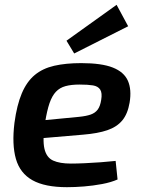

<svg xmlns="http://www.w3.org/2000/svg" viewBox="-20 -765 592 797"><path d="M317 -503Q402 -503 448.5 -484.5Q495 -466 511 -429.5Q527 -393 518 -339Q510 -292 487.5 -265Q465 -238 425.5 -224.5Q386 -211 325 -206L79 -185L90 -259L308 -280Q338 -283 356.5 -289.5Q375 -296 385.5 -310Q396 -324 400 -350Q405 -379 396 -393Q387 -407 366 -410.5Q345 -414 310 -414Q276 -414 252 -407.5Q228 -401 212 -384Q196 -367 185.5 -336.5Q175 -306 167 -256Q156 -184 164.5 -147.5Q173 -111 200.5 -98.5Q228 -86 274 -86Q299 -86 332 -87.5Q365 -89 398.5 -91.5Q432 -94 460 -97L468 -20Q441 -8 403.5 -1Q366 6 328.5 9Q291 12 258 12Q166 12 114.5 -17Q63 -46 46 -105.5Q29 -165 40 -255Q50 -329 70.5 -377.5Q91 -426 124 -453.5Q157 -481 205 -492Q253 -503 317 -503ZM464 -745 512 -656 288 -543 256 -596Z"/></svg>

Font: Exo 2 SemiBold
Style: Italic
Weight: 600
Italic angle: -8°
Designer: Natanael Gama
Foundry: Natanael Gama
Version: Version 2.010